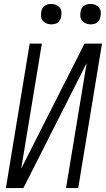

<svg xmlns="http://www.w3.org/2000/svg" viewBox="-20 -957 540 977"><path d="M10 0 131 -735H193L88 -99L410 -735H499L378 0H316L421 -636L99 0ZM441 -833Q428 -833 417 -837.5Q406 -842 398 -851Q390 -860 389 -872.5Q388 -885 390 -898Q391 -906 395.5 -914.5Q400 -923 407.5 -928Q415 -933 423.5 -935Q432 -937 440 -937Q453 -937 464.5 -932.5Q476 -928 483.5 -919Q491 -910 492.5 -897.5Q494 -885 491 -872Q490 -864 485.5 -855.5Q481 -847 474 -842Q467 -837 458 -835Q449 -833 441 -833ZM241 -833Q228 -833 217 -837.5Q206 -842 198 -851Q190 -860 189 -872.5Q188 -885 190 -898Q191 -906 195.5 -914.5Q200 -923 207.5 -928Q215 -933 223.5 -935Q232 -937 240 -937Q253 -937 264.5 -932.5Q276 -928 283.5 -919Q291 -910 292.5 -897.5Q294 -885 291 -872Q290 -864 285.5 -855.5Q281 -847 274 -842Q267 -837 258 -835Q249 -833 241 -833Z"/></svg>

Font: Iosevka Curly Light
Style: Italic
Weight: 300
Italic angle: -9°
Monospace: yes
Designer: Belleve Invis
Foundry: Belleve Invis
Version: Version 22.1.2; ttfautohint (v1.8.4)